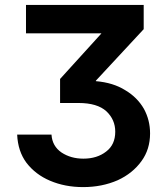

<svg xmlns="http://www.w3.org/2000/svg" viewBox="-20 -750 687 783"><path d="M190 -201Q193 -154 231 -128Q269 -103 320 -103Q376 -103 413 -132Q450 -160 450 -213Q450 -262 414 -296Q377 -330 300 -330H225V-428L393 -613V-614H86V-730H566V-631L371 -421V-419Q442 -413 491 -382Q540 -353 567 -306Q592 -260 592 -206Q592 -141 557 -93Q521 -43 460 -15Q396 13 319 13Q245 13 184 -13Q125 -38 88 -86Q53 -133 50 -201Z"/></svg>

Font: Sinter Bold
Style: Regular
Weight: 700
Foundry: Adobe & rsms
Version: Version 1.000